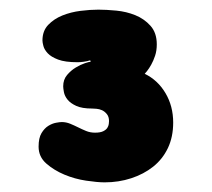

<svg xmlns="http://www.w3.org/2000/svg" viewBox="-20 -795 439 398"><path d="M68 -711Q68 -731 80 -743.5Q92 -756 109.5 -763Q127 -770 147 -772.5Q167 -775 184 -775Q200 -775 221 -773Q242 -771 260.5 -763.5Q279 -756 292 -741.5Q305 -727 305 -703Q305 -690 301.5 -679.5Q298 -669 293.5 -661Q289 -653 285 -648Q281 -643 280 -642Q307 -629 323 -602Q339 -575 339 -541Q339 -511 328 -488Q317 -465 297.5 -449.5Q278 -434 252 -425.5Q226 -417 197 -417Q182 -417 158.5 -420.5Q135 -424 113.5 -433Q92 -442 76 -456Q60 -470 60 -491Q60 -509 66 -519Q72 -529 80 -534Q88 -539 96 -540.5Q104 -542 108 -542Q117 -542 125.5 -538.5Q134 -535 142 -531Q150 -527 158.5 -523.5Q167 -520 177 -520Q188 -520 194 -523Q200 -526 202.5 -530Q205 -534 205.5 -538Q206 -542 206 -544Q206 -553 201.5 -558.5Q197 -564 191.5 -566.5Q186 -569 180 -569.5Q174 -570 171 -570Q150 -570 138 -575.5Q126 -581 120 -588.5Q114 -596 112.5 -604Q111 -612 111 -616Q111 -630 119 -639.5Q127 -649 137 -655Q147 -661 156 -664Q165 -667 168 -667L167 -670Q161 -668 153.5 -667Q146 -666 141 -666Q115 -666 100.5 -671.5Q86 -677 79 -684.5Q72 -692 70 -699.5Q68 -707 68 -711Z"/></svg>

Font: Sniglet
Style: ExtraBold
Weight: 800
Version: Version 2.000; ttfautohint (v0.95) -l 8 -r 50 -G 200 -x 14 -